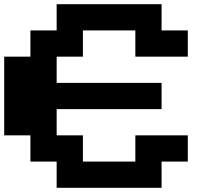

<svg xmlns="http://www.w3.org/2000/svg" viewBox="-20 -1020 1040 915"><path d="M250 -125V-250H125V-375H0V-750H125V-875H250V-1000H750V-875H875V-750H625V-875H375V-750H250V-625H750V-500H250V-375H375V-250H625V-375H875V-250H750V-125Z"/></svg>

Font: Press Start 2P
Style: Regular
Weight: 400
Designer: CodeMan38
Foundry: CodeMan38
Version: Version 3.000